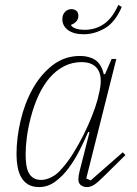

<svg xmlns="http://www.w3.org/2000/svg" viewBox="-20 -747 554 779"><path d="M139 12Q112 12 94.5 1.5Q77 -9 66.5 -27Q56 -45 51.5 -69.5Q47 -94 47 -121Q47 -187 63.5 -257.5Q80 -328 112.5 -386.5Q145 -445 193.5 -482.5Q242 -520 305 -520Q341 -520 366 -504Q391 -488 401 -446H406L433 -508H452L330 -23L348 -15L478 -129L489 -118L405 -35Q376 -6 361.5 3Q347 12 333 12Q319 12 308.5 4.5Q298 -3 298 -20Q298 -33 303 -53L343 -210L338 -212Q323 -177 303 -137.5Q283 -98 258.5 -65Q234 -32 204 -10Q174 12 139 12ZM148 -17Q166 -17 188.5 -28Q211 -39 232 -64Q256 -91 278 -126.5Q300 -162 319 -200Q338 -238 352.5 -274.5Q367 -311 375 -340L380 -361Q398 -429 379 -462Q360 -495 311 -495Q273 -495 240.5 -478.5Q208 -462 182 -432Q156 -402 136.5 -360Q117 -318 104 -267Q93 -224 88.5 -187Q84 -150 84 -121Q84 -99 86.5 -80Q89 -61 96 -47Q103 -33 115.5 -25Q128 -17 148 -17ZM320 -608Q279 -608 256 -625Q233 -642 233 -669Q233 -688 244 -699Q255 -710 270 -710Q281 -710 289.5 -703.5Q298 -697 298 -683Q298 -668 288 -658.5Q278 -649 269 -647V-643Q275 -635 289.5 -630.5Q304 -626 323 -626Q367 -626 401.5 -649.5Q436 -673 460 -727L474 -719Q447 -656 405 -632Q363 -608 320 -608Z"/></svg>

Font: IBM Plex Serif ExtraLight
Style: Italic
Weight: 200
Italic angle: -14°
Designer: Mike Abbink, Paul van der Laan, Pieter van Rosmalen
Foundry: Bold Monday
Version: Version 2.5